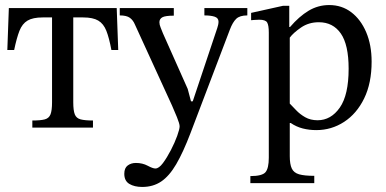

<svg xmlns="http://www.w3.org/2000/svg" viewBox="-20 -505 1526 760"><path d="M348 0H108V-28Q141 -28 157.5 -32.5Q174 -37 180 -52.5Q186 -68 186 -100V-436H149Q110 -436 89 -423.5Q68 -411 57 -383Q46 -355 36 -307H9L15 -473H442L448 -307H421Q412 -355 401 -383Q390 -411 369 -423.5Q348 -436 309 -436H270V-100Q270 -68 276 -52.5Q282 -37 299 -32.5Q316 -28 348 -28Z M543 235Q512 235 492 223Q472 211 472 183Q472 160 485.5 150Q499 140 518 140Q544 140 564.5 151Q585 162 595 162Q609 162 625 140.5Q641 119 656.5 89Q672 59 681.5 32.5Q691 6 691 -5Q691 -15 680.5 -41Q670 -67 661 -87L514 -408Q507 -425 494 -434.5Q481 -444 454 -444V-473H668V-443Q634 -443 622.5 -436.5Q611 -430 611 -417Q611 -407 616 -395.5Q621 -384 625 -373L723 -153L736 -104H743L840 -394Q842 -399 843.5 -406.5Q845 -414 845 -419Q845 -434 829.5 -439Q814 -444 789 -444V-473H959V-444Q929 -444 915 -430.5Q901 -417 890 -388L734 22Q705 98 677.5 145Q650 192 618 213.5Q586 235 543 235Z M1224 220H971V192Q1018 192 1031 176.5Q1044 161 1044 119V-376Q1044 -405 1037.5 -416Q1031 -427 1006 -427Q996 -427 985 -426Q974 -425 974 -425V-454L1100 -482H1125V-398H1128Q1164 -440 1201.5 -462.5Q1239 -485 1283 -485Q1333 -485 1370.5 -456.5Q1408 -428 1429.5 -377.5Q1451 -327 1451 -261Q1451 -176 1421.5 -115.5Q1392 -55 1342 -22.5Q1292 10 1232 10Q1204 10 1178.5 3.5Q1153 -3 1131 -18H1127V113Q1127 145 1135 162Q1143 179 1164 185Q1185 191 1224 191ZM1237 -29Q1290 -29 1325 -79Q1360 -129 1360 -233Q1360 -328 1329 -372.5Q1298 -417 1242 -417Q1202 -417 1171.5 -396Q1141 -375 1127 -356V-95Q1137 -85 1152 -69Q1167 -53 1188 -41Q1209 -29 1237 -29Z"/></svg>

Font: STIX Two Text
Style: Regular
Weight: 400
Designer: Ross Mills, John Hudson & Paul Hanslow, Tiro Typeworks Ltd; with prior portions MicroPress Inc., and Coen Hoffman.
Foundry: Tiro Typeworks Ltd
Version: Version 2.13 b171